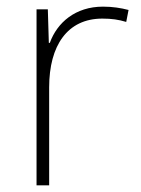

<svg xmlns="http://www.w3.org/2000/svg" viewBox="-20 -558 423 578"><path d="M290 -538C207 -538 152 -490 130 -429H127L124 -530H90V0H128V-295C128 -421 183 -502 288 -502C316 -502 337 -499 360 -492L367 -528C344 -534 319 -538 290 -538Z"/></svg>

Font: Noto Sans Georgian ExtraLight
Style: Regular
Weight: 200
Designer: Monotype Design Team, Akaki Razmadze
Foundry: Google LLC
Version: Version 2.005